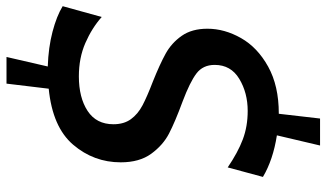

<svg xmlns="http://www.w3.org/2000/svg" viewBox="-242 -652 1028 605"><g transform="rotate(90 272.5 -350.0)"><path d="M175 -512Q175 -475 202 -454.5Q229 -434 290 -411Q355 -387 391.5 -368Q428 -349 455 -312Q482 -275 482 -216Q482 -131 426.5 -66Q371 -1 250 11L234 144H150L180 14Q120 12 70.5 -1Q21 -14 -10 -33L24 -156Q59 -125 106 -104.5Q153 -84 211 -84Q278 -84 320 -111.5Q362 -139 362 -193Q362 -226 346 -248Q330 -270 302.5 -284.5Q275 -299 228 -317Q173 -339 139.5 -357.5Q106 -376 83.5 -408Q61 -440 61 -489Q61 -543 90.5 -595Q120 -647 180.5 -680.5Q241 -714 328 -714H329L344 -844H429L397 -708Q474 -696 528 -664L498 -553Q451 -585 410 -600.5Q369 -616 320 -616Q263 -616 219 -589.5Q175 -563 175 -512Z"/></g></svg>

Font: Cabin Medium
Style: Italic
Weight: 500
Italic angle: -7°
Designer: Pablo Impallari
Foundry: Pablo Impallari. http://www.impallari.com Igino Marini. http://www.ikern.com
Version: Version 2.200